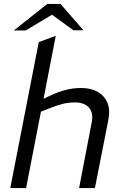

<svg xmlns="http://www.w3.org/2000/svg" viewBox="-20 -951 621 971"><path d="M32 0 176 -738 262 -770 195 -424 169 -436 235 -468Q271 -485 310 -495.5Q349 -506 389 -506Q440 -506 474 -486.5Q508 -467 523 -431.5Q538 -396 528 -345L460 0H380L444 -333Q453 -380 430 -406.5Q407 -433 358 -433Q327 -433 298.5 -426Q270 -419 234 -405L187 -386L112 0ZM50 -797 219 -931H286L260 -887L110 -797ZM351 -798 226 -889 219 -931H286L402 -798Z"/></svg>

Font: REM Light
Style: Italic
Weight: 300
Italic angle: -11°
Designer: Octavio Pardo
Foundry: Ashler Design
Version: Version 1.005;gftools[0.9.28]